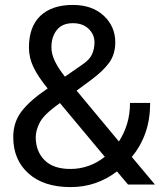

<svg xmlns="http://www.w3.org/2000/svg" viewBox="-20 -741 662 771"><path d="M33.2 -190.4Q33.2 -251 67.4 -294.9Q101.6 -338.9 171.4 -385.7Q132.3 -433.6 114.3 -471.4Q96.2 -509.3 96.2 -550.3Q96.2 -633.8 142.3 -677.5Q188.5 -721.2 272.5 -721.2Q350.1 -721.2 396.5 -678Q442.9 -634.8 442.9 -571.3Q442.9 -522.9 418.2 -489Q393.6 -455.1 343.8 -418.5L287.6 -377L457.5 -172.9Q479 -206.1 490.5 -244.4Q502 -282.7 502 -327.6H583Q583 -262.7 564.5 -209Q545.9 -155.3 509.3 -110.8L602.1 0H494.1L449.7 -52.7Q409.2 -21.5 362.5 -5.6Q315.9 10.3 263.2 10.3Q155.8 10.3 94.5 -44.4Q33.2 -99.1 33.2 -190.4ZM263.2 -62.5Q300.3 -62.5 335 -74.7Q369.6 -86.9 400.9 -111.3L220.7 -327.1L200.2 -312Q152.8 -276.4 138.2 -246.1Q123.5 -215.8 123.5 -190.4Q123.5 -133.8 158.7 -98.1Q193.8 -62.5 263.2 -62.5ZM186.5 -551.3Q186.5 -524.4 200 -496.1Q213.4 -467.8 240.7 -433.1L311 -481.9Q339.4 -501 349.4 -522.7Q359.4 -544.4 359.4 -571.3Q359.4 -602.5 335.9 -625.2Q312.5 -647.9 272.5 -647.9Q230 -647.9 208.3 -620.6Q186.5 -593.3 186.5 -551.3Z"/></svg>

Font: Roboto Web
Style: Regular
Weight: 400
Designer: Google
Version: Version 1.200310; 2013